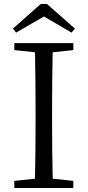

<svg xmlns="http://www.w3.org/2000/svg" viewBox="-20 -946 441 966"><path d="M201 -863 61 -782 45 -802 185 -926H216L357 -802L340 -782ZM349 -729V-694L245 -683Q242 -541 242 -392V-337Q242 -193 245 -47L349 -36V0H52V-36L156 -47Q159 -190 159 -337V-392Q159 -538 156 -683L52 -694V-729Z"/></svg>

Font: Han-Nom Khai
Style: Regular
Weight: 400
Version: Version 1.200;June 22, 2023;FontCreator 14.0.0.2814 64-bit